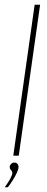

<svg xmlns="http://www.w3.org/2000/svg" viewBox="-27 -656 198 809"><path d="M29 0 119 -636H142L52 0ZM-7 133Q9 111 17 95.5Q25 80 25 73Q25 68 22.5 65Q20 62 17 58Q14 54 14 47Q14 41 19.5 35Q25 29 33 29Q41 29 46 34Q51 39 51 47Q51 57 44 72Q37 87 27 103Q17 119 6 133Z"/></svg>

Font: Alumni Sans Thin Thin
Style: Italic
Weight: 250
Italic angle: -8°
Version: Version 1.016